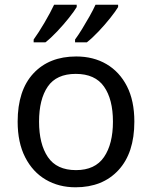

<svg xmlns="http://www.w3.org/2000/svg" viewBox="-20 -786 645 816"><path d="M551 -269Q551 -136 483.5 -63Q416 10 301 10Q230 10 174.5 -22.5Q119 -55 87 -117.5Q55 -180 55 -269Q55 -402 122 -474Q189 -546 304 -546Q377 -546 432.5 -513.5Q488 -481 519.5 -419.5Q551 -358 551 -269ZM146 -269Q146 -174 183.5 -118.5Q221 -63 303 -63Q384 -63 422 -118.5Q460 -174 460 -269Q460 -364 422 -418Q384 -472 302 -472Q220 -472 183 -418Q146 -364 146 -269ZM482 -756Q472 -739 449 -710Q426 -681 399 -652.5Q372 -624 349 -606H299V-618Q313 -637 329 -663Q345 -689 360.5 -716.5Q376 -744 386 -766H482ZM306 -756Q296 -739 273 -710Q250 -681 223 -652.5Q196 -624 173 -606H123V-618Q144 -647 169 -689.5Q194 -732 210 -766H306Z"/></svg>

Font: Noto Sans Glagolitic
Style: Regular
Weight: 400
Designer: Monotype Design Team
Foundry: Monotype Imaging Inc.
Version: Version 2.004; ttfautohint (v1.8.4.7-5d5b)